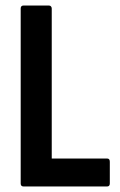

<svg xmlns="http://www.w3.org/2000/svg" viewBox="-20 -675 433 695"><path d="M65.3 0Q54.9 0 54.9 -10.9V-644.1Q54.9 -655 65.3 -655H156.9Q161.9 -655 164.6 -651.8Q167.3 -648.6 167.3 -644.1V-101.2H367.6Q377.5 -101.2 377.5 -89.7V-10.9Q377.5 0 367.6 0Z"/></svg>

Font: Sofia Sans Condensed
Style: Regular
Weight: 400
Designer: Botio Nikoltchev, Ani Petrova
Foundry: lettersoup
Version: Version 4.100